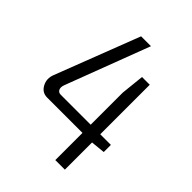

<svg xmlns="http://www.w3.org/2000/svg" viewBox="-200 -792 894 894"><g transform="rotate(45 247.0 -345.0)"><path d="M457 -186 387 -179V0H324V-179H91Q58 -179 41.5 -209.5Q25 -240 39 -275L199 -690H264L107 -276Q100 -257 106 -245Q112 -233 127 -233H324V-444L336 -559H387V-233H457Z"/></g></svg>

Font: exo2condensed_l
Style: Regular
Weight: 300
Width: 3
Designer: Natanael Gama
Version: Version 1.001;PS 001.001;hotconv 1.0.70;makeotf.lib2.5.58329